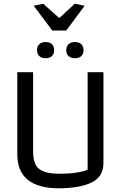

<svg xmlns="http://www.w3.org/2000/svg" viewBox="-20 -1004 649 1032"><path d="M161 -973 212 -984 296 -909H301L382 -984L435 -973L336 -840H261ZM179 -734Q179 -755 191.5 -766.5Q204 -778 225 -778Q247 -778 259 -766.5Q271 -755 271 -734Q271 -714 259 -702.5Q247 -691 225 -691Q204 -691 191.5 -702.5Q179 -714 179 -734ZM336 -734Q336 -755 348.5 -766.5Q361 -778 383 -778Q405 -778 417 -766.5Q429 -755 429 -734Q429 -714 417 -702.5Q405 -691 383 -691Q361 -691 348.5 -702.5Q336 -714 336 -734ZM73 -174V-616H158V-189Q158 -121 191 -95.5Q224 -70 302 -70Q350 -70 389.5 -76Q429 -82 451 -92V-616H536V-128Q536 -54 472 -23Q408 8 295 8Q186 8 129.5 -37.5Q73 -83 73 -174Z"/></svg>

Font: Athiti Medium
Style: Regular
Weight: 500
Designer: CadsonDemak Team
Foundry: CadsonDemak
Version: Version 1.033